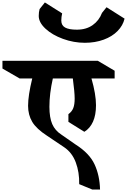

<svg xmlns="http://www.w3.org/2000/svg" viewBox="-146 -1282 1036 1566"><path d="M600 -642Q637 -513 637 -424Q637 -344 612.5 -289.5Q588 -235 542 -207L412 -288V-351Q440 -371 451.5 -400Q463 -429 463 -478Q463 -529 448 -642H285Q257 -518 257 -411Q257 -323 280 -270Q303 -217 356 -183L471 -103Q583 -32 625 58Q667 148 670 264H607L500 220Q502 123 472 42.5Q442 -38 376 -82L239 -174Q151 -231 117 -288Q83 -345 83 -419Q83 -503 117 -642H14L-126 -723V-786H652L789 -705V-642ZM354 -1114Q354 -1075 385 -1057.5Q416 -1040 481 -1040Q557 -1040 609.5 -1077Q662 -1114 686 -1177L723 -1223L870 -1130Q857 -1074 813 -1029Q769 -984 699.5 -958.5Q630 -933 546 -933Q455 -933 367.5 -965Q280 -997 225 -1048Q170 -1099 170 -1152Q170 -1183 177 -1208L220 -1262L361 -1173Q354 -1145 354 -1114Z"/></svg>

Font: Inknut Antiqua
Style: Bold
Weight: 700
Designer: Claus Eggers Sørensen
Foundry: Claus Eggers Sørensen
Version: Version 1.003; ttfautohint (v1.8.2) -l 8 -r 50 -G 200 -x 14 